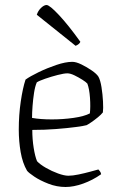

<svg xmlns="http://www.w3.org/2000/svg" viewBox="-20 -747 472 767"><path d="M242 0Q207 0 173.5 -13Q140 -26 117 -41.5Q94 -57 88 -65Q70 -96 62.5 -139.5Q55 -183 55 -229Q55 -288 63 -342Q71 -396 82 -429Q100 -442 134 -458.5Q168 -475 205 -487.5Q242 -500 269 -500Q284 -500 305.5 -489.5Q327 -479 346.5 -465.5Q366 -452 373 -441Q381 -427 385.5 -398.5Q390 -370 391.5 -341.5Q393 -313 391 -298Q384 -289 370.5 -278Q357 -267 344.5 -258.5Q332 -250 326 -247Q316 -244 282.5 -239.5Q249 -235 203.5 -231.5Q158 -228 109 -228Q109 -191 114.5 -156.5Q120 -122 128 -103Q140 -90 163.5 -76.5Q187 -63 212 -54Q237 -45 253 -45Q270 -45 294 -50Q318 -55 340 -61Q362 -67 373 -70Q375 -68 379 -63Q383 -58 384 -51Q350 -27 312 -13.5Q274 0 242 0ZM187 -270Q231 -270 273.5 -276Q316 -282 339 -294Q342 -320 339.5 -356Q337 -392 329 -413Q324 -419 309 -428.5Q294 -438 277.5 -446Q261 -454 249 -454Q236 -454 210.5 -447.5Q185 -441 160.5 -432.5Q136 -424 127 -418Q120 -402 116 -376Q112 -350 110 -323Q108 -296 108 -276Q141 -270 187 -270ZM282 -564 127 -688Q132 -704 144 -715.5Q156 -727 166 -727Q178 -727 215.5 -687Q253 -647 301 -580Q297 -570 282 -564Z"/></svg>

Font: Texturina 72pt Thin
Style: Regular
Weight: 100
Designer: Guillermo Torres Carreño
Foundry: Omnibus-Type
Version: Version 1.002; ttfautohint (v1.8.3)